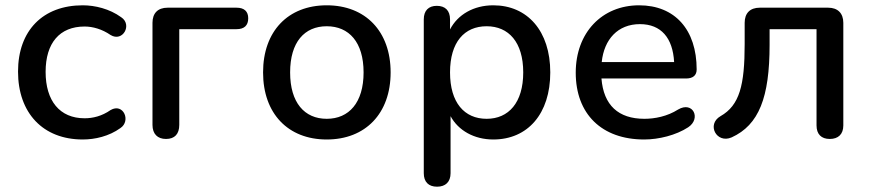

<svg xmlns="http://www.w3.org/2000/svg" viewBox="-20 -517 3276 724"><path d="M292 9C338 9 391 -3 434 -34C475 -61 445 -130 397 -102C364 -79 330 -71 299 -71C205 -71 152 -137 152 -246C152 -355 205 -417 299 -417C330 -417 365 -407 397 -385C443 -357 480 -424 437 -452C393 -484 338 -497 292 -497C142 -497 48 -402 48 -247C48 -91 142 9 292 9Z M606 7C639 7 656 -12 656 -46V-407H872C901 -407 916 -421 916 -448C916 -474 901 -488 872 -488H612C575 -488 555 -467 555 -431V-46C555 -12 574 7 606 7Z M1212 9C1358 9 1453 -89 1453 -244C1453 -399 1358 -497 1212 -497C1066 -497 972 -399 972 -244C972 -89 1066 9 1212 9ZM1212 -69C1128 -69 1074 -130 1074 -244C1074 -358 1128 -418 1212 -418C1296 -418 1351 -358 1351 -244C1351 -130 1296 -69 1212 -69Z M1628 187C1660 187 1679 169 1679 136V-79C1708 -25 1768 9 1840 9C1970 9 2055 -88 2055 -244C2055 -400 1969 -497 1840 -497C1766 -497 1706 -462 1677 -406V-444C1677 -477 1659 -495 1627 -495C1596 -495 1578 -477 1578 -444V136C1578 169 1596 187 1628 187ZM1815 -69C1731 -69 1677 -130 1677 -244C1677 -358 1731 -418 1815 -418C1898 -418 1953 -358 1953 -244C1953 -130 1898 -69 1815 -69Z M2409 9C2464 9 2529 -7 2575 -37C2625 -70 2593 -137 2537 -104C2496 -78 2449 -69 2410 -69C2312 -69 2256 -120 2248 -221H2567C2593 -221 2607 -233 2607 -255C2607 -405 2525 -497 2390 -497C2250 -497 2151 -394 2151 -243C2151 -87 2249 9 2409 9ZM2393 -426C2473 -426 2517 -374 2522 -283H2249C2258 -369 2310 -426 2393 -426Z M3109 7C3141 7 3160 -11 3160 -44V-431C3160 -467 3139 -488 3103 -488H2845C2808 -488 2788 -467 2788 -431V-351C2788 -196 2769 -120 2697 -79C2643 -48 2682 26 2739 1C2842 -46 2882 -150 2882 -348V-407H3059V-44C3059 -11 3077 7 3109 7Z"/></svg>

Font: Nunito SemiBold
Style: Regular
Weight: 600
Designer: Vernon Adams
Foundry: Vernon Adams
Version: Version 3.602